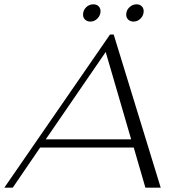

<svg xmlns="http://www.w3.org/2000/svg" viewBox="-57 -870 814 890"><path d="M563 -186H129L2 0H-37L453 -710H470L688 0H617ZM551 -224 433 -629 155 -224ZM328 -802Q328 -822 342 -836Q356 -850 376 -850Q391 -850 400 -841Q409 -832 409 -818Q409 -799 395 -784.5Q381 -770 362 -770Q347 -770 337.5 -779Q328 -788 328 -802ZM528 -802Q528 -822 542.5 -836Q557 -850 576 -850Q591 -850 600 -841Q609 -832 609 -818Q609 -799 595 -784.5Q581 -770 562 -770Q547 -770 537.5 -779Q528 -788 528 -802Z"/></svg>

Font: Fahkwang ExtraLight
Style: Italic
Weight: 275
Italic angle: -10°
Designer: Suppakit Chalermlarp | Katatrad Co.,Ltd.
Foundry: Cadson Demak Co.,Ltd.
Version: Version 1.000; ttfautohint (v1.6)